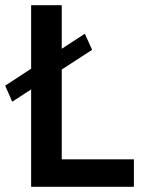

<svg xmlns="http://www.w3.org/2000/svg" viewBox="-42 -720 546 740"><path d="M-22 -390 5 -328 313 -528 285 -590ZM78 0H474V-106H196V-700H78Z"/></svg>

Font: NM-font
Style: Medium
Weight: 500
Designer: ""
Foundry: ""
Version: ""